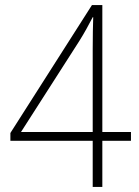

<svg xmlns="http://www.w3.org/2000/svg" viewBox="-20 -738 548 758"><path d="M497 -182V-217H384V-718H343L21 -213V-182H346V0H384V-182ZM346 -542V-217H63L293 -576C315 -611 328 -636 346 -670H348C347 -630 346 -604 346 -542Z"/></svg>

Font: Noto Sans Thai Looped SemiCondensed ExtraLight
Style: Regular
Weight: 200
Width: 4
Designer: Sasikarn Vongin, Ben Mitchell
Foundry: The Fontpad Ltd
Version: Version 1.001